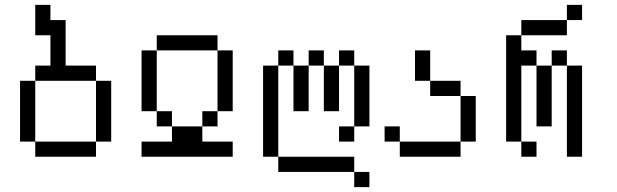

<svg xmlns="http://www.w3.org/2000/svg" viewBox="-20 -645 2540 790"><path d="M125 -62.5V0H375V-62.5ZM125 -62.5Q125 -62.5 125 -312.5H62.5Q62.5 -312.5 62.5 -62.5ZM375 -62.5H437.5Q437.5 -62.5 437.5 -312.5H375Q375 -312.5 375 -62.5ZM125 -312.5H375V-375H250V-562.5H187.5V-625H125Q125 -625 125 -500H187.5Q187.5 -500 187.5 -375H125Z M937.5 0V-62.5H812.5V-125H687.5V-62.5H562.5V0ZM687.5 -125V-187.5H625V-125ZM812.5 -125H875V-187.5H812.5ZM625 -187.5Q625 -187.5 625 -437.5H562.5Q562.5 -437.5 562.5 -187.5ZM875 -187.5H937.5Q937.5 -187.5 937.5 -437.5H875Q875 -437.5 875 -187.5ZM625 -437.5H875V-500H625Z M1500 125V62.5H1437.5V125ZM1437.5 62.5V0H1125V62.5ZM1125 0Q1125 0 1125 -375H1062.5Q1062.5 -375 1062.5 0ZM1437.5 -125H1375V-62.5H1437.5ZM1437.5 -125H1500Q1500 -125 1500 -375H1437.5Q1437.5 -375 1437.5 -125ZM1187.5 -375V-187.5H1250V-375ZM1312.5 -375V-187.5H1375V-375ZM1125 -375H1187.5V-437.5H1125ZM1250 -375H1312.5V-437.5H1250ZM1375 -375H1437.5V-437.5H1375Z M1625 -62.5V0H1875V-62.5ZM1625 -62.5V-125H1562.5V-62.5ZM1875 -62.5H1937.5V-250H1875ZM1875 -250V-312.5H1750V-250ZM1750 -312.5Q1750 -312.5 1750 -437.5H1687.5Q1687.5 -437.5 1687.5 -312.5Z M2187.5 0V-62.5H2125V0ZM2375 -562.5V-625H2312.5V-562.5H2125V-500H2062.5V-62.5H2125V-375H2187.5Q2187.5 -375 2187.5 -125H2250Q2250 -125 2250 -375H2187.5V-437.5H2125V-500H2312.5V-562.5ZM2312.5 -375Q2312.5 -375 2312.5 0H2375Q2375 0 2375 -375ZM2250 -375H2312.5V-437.5H2250Z"/></svg>

Font: CalcUnifontExMono
Style: Regular
Weight: 500
Version: Version 15.0.06